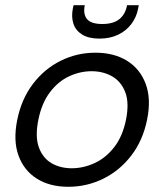

<svg xmlns="http://www.w3.org/2000/svg" viewBox="-20 -709 630 736"><path d="M242 7Q171 7 121.5 -24Q72 -55 51 -112.5Q30 -170 46 -249Q62 -329 106 -387Q150 -445 212.5 -476Q275 -507 346 -507Q417 -507 467 -476Q517 -445 538.5 -387.5Q560 -330 544 -251Q528 -171 483.5 -113Q439 -55 376 -24Q313 7 242 7ZM255 -64Q299 -64 342 -83.5Q385 -103 417.5 -144.5Q450 -186 463 -250Q476 -315 460 -356Q444 -397 409.5 -416.5Q375 -436 331 -436Q287 -436 245 -416.5Q203 -397 171.5 -355.5Q140 -314 127 -250Q114 -185 129 -144Q144 -103 177.5 -83.5Q211 -64 255 -64ZM509 -674Q503 -643 483.5 -617Q464 -591 433 -576Q402 -561 361 -561Q320 -561 295 -576.5Q270 -592 261.5 -618Q253 -644 259 -675L262 -689H305Q298 -655 313.5 -636Q329 -617 372 -617Q415 -617 438 -636Q461 -655 467 -689H512Z"/></svg>

Font: Albert Sans
Style: Italic
Weight: 400
Italic angle: -11.25°
Designer: Andreas Rasmussen
Foundry: a.Foundry
Version: Version 1.025